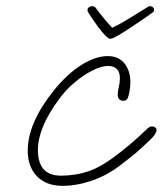

<svg xmlns="http://www.w3.org/2000/svg" viewBox="-20 -589 528 623"><path d="M467 -569Q472 -569 476 -565.5Q480 -562 480 -557Q480 -552 476 -549Q474 -547 455 -534Q436 -521 411.5 -504.5Q387 -488 366 -475.5Q345 -463 338 -463Q332 -463 320.5 -475Q309 -487 297 -503.5Q285 -520 276 -533.5Q267 -547 265 -551Q264 -553 264 -557Q264 -562 269 -565.5Q274 -569 279 -569Q287 -569 291 -563Q319 -525 344 -499Q364 -508 390 -523.5Q416 -539 437 -552.5Q458 -566 462 -568Q464 -569 467 -569ZM183 14Q130 14 100 -17Q70 -48 70 -100Q70 -190 155 -296Q199 -350 244.5 -378.5Q290 -407 330 -407Q365 -407 384 -383Q403 -359 403 -323Q403 -301 397 -278Q393 -262 381 -262Q362 -262 362 -283Q362 -292 365.5 -306.5Q369 -321 369 -335Q369 -375 330 -375Q309 -375 279.5 -360Q250 -345 221 -320.5Q192 -296 170 -265Q103 -174 103 -102Q103 -19 178 -19Q225 -19 268 -33.5Q311 -48 369 -94Q405 -122 423 -139Q441 -156 462 -175Q468 -179 473 -179Q478 -179 483 -176Q488 -173 488 -167Q488 -156 468 -136Q451 -120 432 -102.5Q413 -85 372 -54Q328 -20 278.5 -3Q229 14 183 14Z"/></svg>

Font: Oooh Baby
Style: Regular
Weight: 400
Designer: Robert E. Leuschke
Foundry: Robert E. Leuschke
Version: Version 1.011; ttfautohint (v1.8.3)